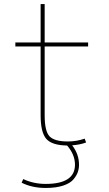

<svg xmlns="http://www.w3.org/2000/svg" viewBox="-20 -710 537 950"><path d="M312 10Q237 9 209 -23Q181 -55 181 -140V-480H56V-500H181V-690H201V-500H416V-480H201V-140Q201 -60 225.5 -35Q250 -10 316 -10Q359 -10 399 -24L406 -5Q377 6 337 9Q371 53 371 105Q371 124 365 141.5Q359 159 343 178Q327 197 292 208.5Q257 220 206 220Q139 220 87 194L95 176Q146 200 206 200Q351 200 351 105Q351 55 312 10Z"/></svg>

Font: Mplus 1p Thin
Style: Regular
Weight: 250
Version: Version 1.061